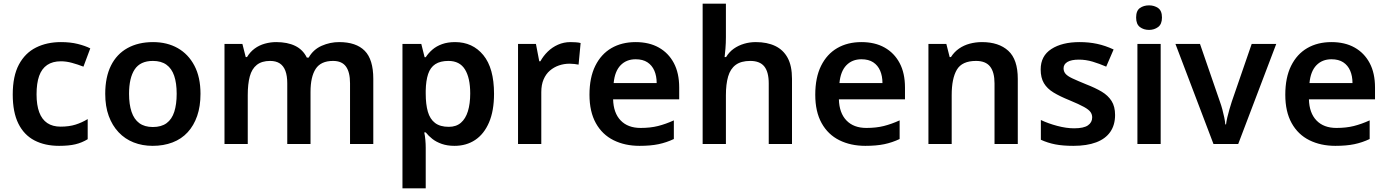

<svg xmlns="http://www.w3.org/2000/svg" viewBox="-20 -780 7514 1040"><path d="M300 10Q223 10 166.5 -19.5Q110 -49 79.5 -110.5Q49 -172 49 -268Q49 -368 82.5 -430.5Q116 -493 175 -522.5Q234 -552 310 -552Q361 -552 401 -542Q441 -532 469 -518L432 -419Q401 -431 370 -439.5Q339 -448 310 -448Q265 -448 235.5 -428Q206 -408 192 -368.5Q178 -329 178 -269Q178 -211 192.5 -172Q207 -133 236 -113.5Q265 -94 308 -94Q354 -94 389 -105Q424 -116 455 -135V-26Q424 -7 388.5 1.5Q353 10 300 10Z M1066 -272Q1066 -204 1048 -152Q1030 -100 996.5 -63.5Q963 -27 914.5 -8.5Q866 10 807 10Q751 10 704 -8.5Q657 -27 622.5 -63.5Q588 -100 569 -152Q550 -204 550 -272Q550 -362 581 -424.5Q612 -487 670.5 -519.5Q729 -552 809 -552Q885 -552 942.5 -519.5Q1000 -487 1033 -424.5Q1066 -362 1066 -272ZM679 -272Q679 -215 692.5 -174.5Q706 -134 734.5 -113Q763 -92 808 -92Q854 -92 882.5 -113Q911 -134 924 -174.5Q937 -215 937 -272Q937 -330 923.5 -369.5Q910 -409 881.5 -429.5Q853 -450 808 -450Q740 -450 709.5 -404Q679 -358 679 -272Z M1817 -552Q1909 -552 1955.5 -505Q2002 -458 2002 -353V0H1876V-329Q1876 -389 1854 -419.5Q1832 -450 1784 -450Q1718 -450 1690 -407Q1662 -364 1662 -282V0H1536V-329Q1536 -369 1526 -396Q1516 -423 1495.5 -436.5Q1475 -450 1443 -450Q1398 -450 1371 -428.5Q1344 -407 1333 -366Q1322 -325 1322 -265V0H1196V-542H1293L1311 -471H1318Q1335 -499 1359.5 -517Q1384 -535 1414.5 -543.5Q1445 -552 1476 -552Q1537 -552 1579 -531.5Q1621 -511 1642 -468H1652Q1677 -512 1722.5 -532Q1768 -552 1817 -552Z M2445 -552Q2540 -552 2598 -481.5Q2656 -411 2656 -272Q2656 -180 2629 -117Q2602 -54 2554 -22Q2506 10 2442 10Q2403 10 2373 -0.5Q2343 -11 2322 -27.5Q2301 -44 2286 -63H2278Q2282 -45 2284 -22.5Q2286 0 2286 20V240H2160V-542H2262L2280 -470H2286Q2301 -493 2322.5 -511.5Q2344 -530 2374.5 -541Q2405 -552 2445 -552ZM2409 -450Q2365 -450 2338 -432.5Q2311 -415 2299 -379Q2287 -343 2286 -289V-273Q2286 -215 2297.5 -175Q2309 -135 2336.5 -114Q2364 -93 2411 -93Q2451 -93 2476.5 -115Q2502 -137 2514.5 -177.5Q2527 -218 2527 -274Q2527 -358 2498.5 -404Q2470 -450 2409 -450Z M3070 -552Q3082 -552 3098 -551Q3114 -550 3125 -547L3114 -430Q3105 -432 3090.5 -433.5Q3076 -435 3065 -435Q3035 -435 3007.5 -425.5Q2980 -416 2958.5 -397.5Q2937 -379 2924.5 -350Q2912 -321 2912 -281V0H2786V-542H2883L2901 -448H2907Q2923 -477 2947 -500.5Q2971 -524 3002.5 -538Q3034 -552 3070 -552Z M3423 -552Q3496 -552 3548.5 -522.5Q3601 -493 3630 -438.5Q3659 -384 3659 -306V-242H3301Q3303 -168 3342 -127.5Q3381 -87 3450 -87Q3503 -87 3544.5 -97.5Q3586 -108 3630 -128V-27Q3590 -8 3547 1Q3504 10 3444 10Q3365 10 3303.5 -20.5Q3242 -51 3207.5 -113Q3173 -175 3173 -267Q3173 -360 3204.5 -423.5Q3236 -487 3292 -519.5Q3348 -552 3423 -552ZM3423 -459Q3373 -459 3341.5 -426.5Q3310 -394 3304 -330H3537Q3537 -368 3524.5 -397Q3512 -426 3487 -442.5Q3462 -459 3423 -459Z M3912 -579Q3912 -547 3909.5 -516.5Q3907 -486 3905 -471H3913Q3930 -499 3955 -516.5Q3980 -534 4010.5 -543Q4041 -552 4074 -552Q4135 -552 4179 -531Q4223 -510 4246.5 -466.5Q4270 -423 4270 -353V0H4144V-328Q4144 -390 4120 -420Q4096 -450 4044 -450Q3994 -450 3965 -428.5Q3936 -407 3924 -365.5Q3912 -324 3912 -264V0H3786V-760H3912Z M4646 -552Q4719 -552 4771.5 -522.5Q4824 -493 4853 -438.5Q4882 -384 4882 -306V-242H4524Q4526 -168 4565 -127.5Q4604 -87 4673 -87Q4726 -87 4767.5 -97.5Q4809 -108 4853 -128V-27Q4813 -8 4770 1Q4727 10 4667 10Q4588 10 4526.5 -20.5Q4465 -51 4430.5 -113Q4396 -175 4396 -267Q4396 -360 4427.5 -423.5Q4459 -487 4515 -519.5Q4571 -552 4646 -552ZM4646 -459Q4596 -459 4564.5 -426.5Q4533 -394 4527 -330H4760Q4760 -368 4747.5 -397Q4735 -426 4710 -442.5Q4685 -459 4646 -459Z M5299 -552Q5390 -552 5441.5 -505Q5493 -458 5493 -353V0H5367V-328Q5367 -389 5343 -419.5Q5319 -450 5267 -450Q5191 -450 5163 -402.5Q5135 -355 5135 -265V0H5009V-542H5106L5124 -471H5131Q5149 -499 5175 -517Q5201 -535 5233 -543.5Q5265 -552 5299 -552Z M6020 -157Q6020 -103 5994 -65.5Q5968 -28 5917.5 -9Q5867 10 5794 10Q5737 10 5696 2Q5655 -6 5618 -23V-130Q5658 -111 5707 -98Q5756 -85 5798 -85Q5850 -85 5873 -101Q5896 -117 5896 -144Q5896 -160 5887 -173Q5878 -186 5852 -200.5Q5826 -215 5773 -237Q5721 -258 5686.5 -279Q5652 -300 5634.5 -329.5Q5617 -359 5617 -404Q5617 -477 5675 -514.5Q5733 -552 5828 -552Q5878 -552 5922.5 -542.5Q5967 -533 6012 -512L5972 -419Q5935 -435 5898.5 -446Q5862 -457 5824 -457Q5783 -457 5762 -444.5Q5741 -432 5741 -410Q5741 -393 5751.5 -380.5Q5762 -368 5788.5 -355.5Q5815 -343 5864 -323Q5913 -304 5947.5 -283.5Q5982 -263 6001 -233Q6020 -203 6020 -157Z M6267 -542V0H6141V-542ZM6204 -751Q6232 -751 6253 -736.5Q6274 -722 6274 -685Q6274 -649 6253 -633.5Q6232 -618 6204 -618Q6175 -618 6154.5 -633.5Q6134 -649 6134 -685Q6134 -722 6154.5 -736.5Q6175 -751 6204 -751Z M6553 0 6347 -542H6480L6588 -229Q6595 -210 6601 -187.5Q6607 -165 6611.5 -143.5Q6616 -122 6617 -106H6621Q6623 -123 6628 -144.5Q6633 -166 6639.5 -188Q6646 -210 6652 -229L6760 -542H6893L6687 0Z M7192 -552Q7265 -552 7317.5 -522.5Q7370 -493 7399 -438.5Q7428 -384 7428 -306V-242H7070Q7072 -168 7111 -127.5Q7150 -87 7219 -87Q7272 -87 7313.5 -97.5Q7355 -108 7399 -128V-27Q7359 -8 7316 1Q7273 10 7213 10Q7134 10 7072.5 -20.5Q7011 -51 6976.5 -113Q6942 -175 6942 -267Q6942 -360 6973.5 -423.5Q7005 -487 7061 -519.5Q7117 -552 7192 -552ZM7192 -459Q7142 -459 7110.5 -426.5Q7079 -394 7073 -330H7306Q7306 -368 7293.5 -397Q7281 -426 7256 -442.5Q7231 -459 7192 -459Z"/></svg>

Font: Noto Sans Devanagari SemiBold
Style: Regular
Weight: 600
Version: Version 2.003